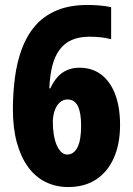

<svg xmlns="http://www.w3.org/2000/svg" viewBox="-20 -744 535 774"><path d="M32 -303Q32 -368 40 -430Q48 -492 67.5 -545.5Q87 -599 121 -639Q155 -679 207.5 -701.5Q260 -724 333 -724Q355 -724 380.5 -722Q406 -720 428 -715V-586Q409 -591 387.5 -593.5Q366 -596 341 -596Q299 -596 269.5 -583Q240 -570 220.5 -544Q201 -518 191 -479Q181 -440 179 -388H183Q195 -414 211 -432.5Q227 -451 249.5 -461Q272 -471 300 -471Q352 -471 388.5 -443Q425 -415 444.5 -363.5Q464 -312 464 -240Q464 -164 439 -107.5Q414 -51 367.5 -20.5Q321 10 255 10Q205 10 163.5 -10.5Q122 -31 93 -71Q64 -111 48 -169Q32 -227 32 -303ZM251 -121Q277 -121 292 -149.5Q307 -178 307 -238Q307 -289 294 -316Q281 -343 252 -343Q234 -343 220.5 -330.5Q207 -318 200 -297Q193 -276 193 -252Q193 -227 196.5 -203.5Q200 -180 207.5 -161.5Q215 -143 226 -132Q237 -121 251 -121Z"/></svg>

Font: Noto Sans Display Condensed ExtraBold
Style: Regular
Weight: 800
Width: 3
Designer: Monotype Design Team
Foundry: Monotype Imaging Inc.
Version: Version 2.003